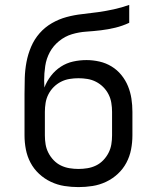

<svg xmlns="http://www.w3.org/2000/svg" viewBox="-20 -755 640 783"><path d="M300 8Q271 8 242.5 3.5Q214 -1 187.5 -13.5Q161 -26 139.5 -46Q118 -66 104.5 -91.5Q91 -117 85.5 -145.5Q80 -174 80 -203V-372Q80 -405 81 -437.5Q82 -470 88 -502Q94 -534 107 -564.5Q120 -595 141.5 -619.5Q163 -644 191.5 -660.5Q220 -677 251.5 -685.5Q283 -694 315.5 -697.5Q348 -701 380 -705.5Q412 -710 444 -717Q476 -724 507 -735V-662Q479 -649 450 -642Q421 -635 391.5 -631.5Q362 -628 332 -626Q302 -624 273.5 -615.5Q245 -607 221 -587.5Q197 -568 183 -542Q169 -516 164.5 -486Q160 -456 160 -426Q160 -419 160.5 -412Q161 -405 161 -398Q171 -424 188 -446Q205 -468 228 -483Q251 -498 278 -504Q305 -510 333 -510Q359 -510 385.5 -504Q412 -498 435 -484Q458 -470 475 -449Q492 -428 502 -403.5Q512 -379 516 -352.5Q520 -326 520 -299V-203Q520 -174 514.5 -145.5Q509 -117 495.5 -91.5Q482 -66 460.5 -46Q439 -26 412.5 -13.5Q386 -1 357.5 3.5Q329 8 300 8ZM300 -66Q318 -66 336.5 -69Q355 -72 371.5 -80Q388 -88 401 -101.5Q414 -115 422.5 -131.5Q431 -148 434 -166Q437 -184 437 -203V-299Q437 -317 434 -335.5Q431 -354 422.5 -370.5Q414 -387 401 -400Q388 -413 371.5 -421.5Q355 -430 336.5 -433Q318 -436 300 -436Q282 -436 263.5 -433Q245 -430 228.5 -421.5Q212 -413 199 -400Q186 -387 177.5 -370.5Q169 -354 166 -335.5Q163 -317 163 -299V-203Q163 -184 166 -166Q169 -148 177.5 -131.5Q186 -115 199 -101.5Q212 -88 228.5 -80Q245 -72 263.5 -69Q282 -66 300 -66Z"/></svg>

Font: Iosevka Extended
Style: Regular
Weight: 400
Width: 7
Monospace: yes
Designer: Belleve Invis
Foundry: Belleve Invis
Version: Version 32.5.0; ttfautohint (v1.8.4)